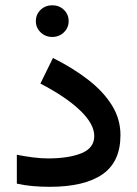

<svg xmlns="http://www.w3.org/2000/svg" viewBox="-20 -721 529 740"><path d="M118.2 -639.6Q118.2 -665.5 136.5 -683.1Q154.8 -700.7 181.6 -700.7Q208 -700.7 226.3 -683.1Q244.6 -665.5 244.6 -639.6Q244.6 -614.3 226.3 -596.4Q208 -578.6 181.6 -578.6Q154.8 -578.6 136.5 -596.4Q118.2 -614.3 118.2 -639.6ZM164.6 -110.4Q244.6 -110.4 293.9 -130.4Q343.3 -150.4 343.3 -196.8Q343.3 -243.2 288.8 -295.4Q234.4 -347.7 135.7 -398.9L184.1 -497.6Q261.2 -459 319.8 -413.6Q378.4 -368.2 411.4 -315.2Q444.3 -262.2 444.3 -200.2Q444.3 -97.2 374.8 -49.1Q305.2 -1 171.9 -1Q136.7 -1 105.2 -3.9Q73.7 -6.8 44.9 -13.2V-124.5Q76.7 -118.2 107.9 -114.3Q139.2 -110.4 164.6 -110.4Z"/></svg>

Font: Vazirmatn RD UI FD Medium
Style: Regular
Weight: 500
Designer: Saber Rastikerdar
Foundry: Saber Rastikerdar
Version: Version 33.003